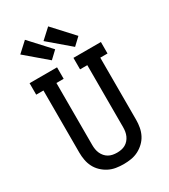

<svg xmlns="http://www.w3.org/2000/svg" viewBox="-236 -1099 1072 1217"><g transform="rotate(-30 300.0 -490.0)"><path d="M300 8Q272 8 244.5 3.5Q217 -1 192.5 -13.5Q168 -26 147.5 -45.5Q127 -65 114.5 -89.5Q102 -114 97 -141.5Q92 -169 92 -196V-651H39V-735H240V-651H187V-196Q187 -181 189.5 -165.5Q192 -150 198.5 -135.5Q205 -121 215.5 -109Q226 -97 239.5 -89.5Q253 -82 268.5 -79Q284 -76 300 -76Q316 -76 331.5 -79Q347 -82 360.5 -89.5Q374 -97 384.5 -109Q395 -121 401.5 -135.5Q408 -150 410.5 -165.5Q413 -181 413 -196V-651H360V-735H561V-651H508V-196Q508 -169 503 -141.5Q498 -114 485.5 -89.5Q473 -65 452.5 -45.5Q432 -26 407.5 -13.5Q383 -1 355.5 3.5Q328 8 300 8ZM404 -790 249 -922 321 -988 457 -840ZM234 -790 79 -922 151 -988 287 -840Z"/></g></svg>

Font: Iosevka Slab Medium Extended
Style: Regular
Weight: 500
Width: 7
Monospace: yes
Designer: Belleve Invis
Foundry: Belleve Invis
Version: Version 11.1.1; ttfautohint (v1.8.3)